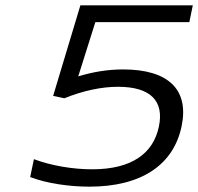

<svg xmlns="http://www.w3.org/2000/svg" viewBox="-20 -690 742 719"><path d="M315 9C510 9 630 -73 660 -217C689 -355 610 -430 441 -430C384 -430 329 -421 273 -404L337 -607H689L702 -670H281L179 -331L221 -322C293 -351 361 -365 422 -365C545 -365 595 -311 575 -216C554 -115 473 -56 325 -56C255 -56 173 -69 107 -94L93 -27C155 -3 240 9 315 9Z"/></svg>

Font: LT Wave Light
Style: Italic
Weight: 300
Designer: Daniel Lyons
Version: Version 2.5 (Glyphs App)